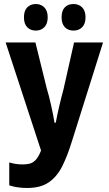

<svg xmlns="http://www.w3.org/2000/svg" viewBox="-20 -925 540 954"><path d="M115 9Q92 9 69.5 6Q47 3 26 -4V-118Q57 -108 93 -108Q110 -108 126 -111.5Q142 -115 156.5 -129.5Q171 -144 184 -177L8 -714H156L212 -487Q223 -451 234 -401.5Q245 -352 251 -315H257Q264 -353 274.5 -398Q285 -443 295 -479L348 -714H492L338 -225Q316 -153 290 -100.5Q264 -48 223 -19.5Q182 9 115 9ZM345 -773Q318 -773 302 -790Q286 -807 286 -839Q286 -872 302 -888.5Q318 -905 345 -905Q372 -905 388.5 -888Q405 -871 405 -839Q405 -807 388.5 -790Q372 -773 345 -773ZM158 -773Q132 -773 115.5 -789.5Q99 -806 99 -839Q99 -872 115.5 -888.5Q132 -905 158 -905Q184 -905 200.5 -888Q217 -871 217 -839Q217 -807 200.5 -790Q184 -773 158 -773Z"/></svg>

Font: Noto Sans Mono ExtraCondensed
Style: Bold
Weight: 700
Width: 2
Designer: Monotype Design Team
Foundry: Monotype Imaging Inc.
Version: Version 2.014